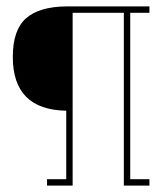

<svg xmlns="http://www.w3.org/2000/svg" viewBox="-20 -580 507 600"><path d="M447 -540H387V-20H447V0H367V-540H207V0H127V-20H187V-234Q20 -237 20 -402Q20 -486 61 -522.5Q102 -559 187 -560H447Z"/></svg>

Font: Rozha One
Style: Regular
Weight: 400
Designer: Tim Donaldson, Indian Type Foundry
Foundry: Indian Type Foundry
Version: Version 1.300;PS 1.0;hotconv 1.0.78;makeotf.lib2.5.61930; tt